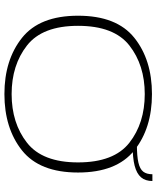

<svg xmlns="http://www.w3.org/2000/svg" viewBox="62 -785 728 892"><g transform="rotate(90 426.0 -339.0)"><path d="M417 4.5Q576 4.5 678.8 -77.2Q781.5 -159 781.5 -337.5Q781.5 -516.5 678.8 -598.8Q576 -681 417 -681Q258 -681 155.5 -599Q53 -517 53 -337.5Q53 -159 155.8 -77.2Q258.5 4.5 417 4.5ZM417 -29Q282.5 -29 191.2 -100.5Q100 -172 100 -337.5Q100 -504.5 191.2 -576Q282.5 -647.5 417 -647.5Q552 -647.5 643.2 -576Q734.5 -504.5 734.5 -337.5Q734.5 -172 643.2 -100.5Q552 -29 417 -29ZM651.5 -611V-591Q713 -591 749.8 -600.5Q786.5 -610 803.8 -630.2Q821 -650.5 821 -683H789.5Q789.5 -656 777.5 -640.5Q765.5 -625 735.5 -618Q705.5 -611 651.5 -611Z"/></g></svg>

Font: Anybody Expanded ExtraLight
Style: Regular
Weight: 250
Width: 7
Version: Version 1.113;gftools[0.9.25]